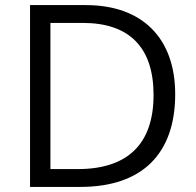

<svg xmlns="http://www.w3.org/2000/svg" viewBox="-20 -734 769 754"><path d="M668 -364C668 -584 539 -714 317 -714H98V0H296C536 0 668 -128 668 -364ZM583 -361C583 -170 483 -70 285 -70H178V-644H305C489 -644 583 -547 583 -361Z"/></svg>

Font: Frost Regular
Style: Regular
Weight: 400
Designer: Lee Frost
Foundry: Lee Frost for Ice Communication Norge AS
Version: Version 2.011;hotconv 1.0.107;makeotfexe 2.5.65593